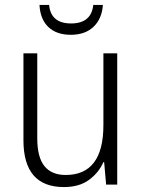

<svg xmlns="http://www.w3.org/2000/svg" viewBox="-20 -748 576 778"><path d="M455 -532V0H410L402 -91H399Q380 -48 340.5 -19Q301 10 239 10Q75 10 75 -180V-532H131V-187Q131 -111 160 -75Q189 -39 246 -39Q399 -39 399 -241V-532ZM397 -728Q393 -672 359 -639.5Q325 -607 267 -607Q209 -607 176 -638.5Q143 -670 140 -728H179Q186 -653 268 -653Q350 -653 358 -728Z"/></svg>

Font: Noto Sans Myanmar SemiCondensed Light
Style: Regular
Weight: 300
Width: 4
Designer: Monotype Design Team
Foundry: Monotype Imaging Inc.
Version: Version 2.107; ttfautohint (v1.8.4.7-5d5b)